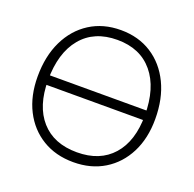

<svg xmlns="http://www.w3.org/2000/svg" viewBox="-119 -783 923 913"><g transform="rotate(20 342.5 -326.0)"><path d="M88 -342V-294H597V-342ZM45 -317.5Q45 -220 82.2 -146.8Q119.5 -73.5 186.5 -32.8Q253.5 8 343 8Q432 8 498.8 -32.8Q565.5 -73.5 602.8 -146.8Q640 -220 640 -317.5Q640 -420.5 602.8 -497.5Q565.5 -574.5 498.8 -617.2Q432 -660 343 -660Q253.5 -660 186.5 -617.2Q119.5 -574.5 82.2 -497.5Q45 -420.5 45 -317.5ZM587.5 -317.5Q587.5 -187 523.2 -114.5Q459 -42 343 -42Q226 -42 161.8 -114.5Q97.5 -187 97.5 -317.5Q97.5 -456 161.8 -533.2Q226 -610.5 343 -610.5Q459 -610.5 523.2 -533.2Q587.5 -456 587.5 -317.5Z"/></g></svg>

Font: Overused Grotesk Light
Style: Regular
Weight: 300
Designer: RandomMaerks
Version: Version 0.005